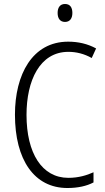

<svg xmlns="http://www.w3.org/2000/svg" viewBox="-20 -933 528 963"><path d="M306 -913C281 -913 269 -895 269 -868C269 -840 282 -823 306 -823C330 -823 343 -840 343 -868C343 -895 332 -913 306 -913ZM323 -673C363 -673 403 -663 440 -642L462 -690C420 -713 373 -724 322 -724C142 -724 55 -559 55 -358C55 -131 152 10 318 10C371 10 415 0 449 -18V-69C416 -54 374 -41 323 -41C190 -41 113 -165 113 -357C113 -528 179 -673 323 -673Z"/></svg>

Font: Noto Sans Kannada Condensed Light
Style: Regular
Weight: 300
Width: 3
Designer: Jelle Bosma - Monotype Design Team
Foundry: Monotype Imaging Inc.
Version: Version 2.005